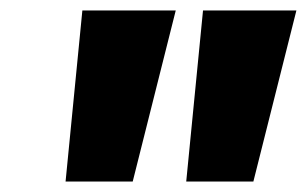

<svg xmlns="http://www.w3.org/2000/svg" viewBox="-20 -688 585 366"><path d="M335 -342 367 -668H545L463 -342ZM105 -342 137 -668H315L233 -342Z"/></svg>

Font: Gantari Black
Style: Italic
Weight: 900
Italic angle: -10°
Version: Version 1.000